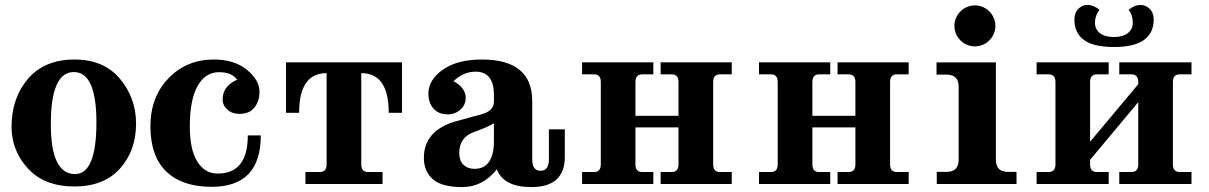

<svg xmlns="http://www.w3.org/2000/svg" viewBox="-20 -739 4853 771"><path d="M279.3 9.8Q158.7 9.8 92.5 -62Q26.4 -133.8 26.4 -230Q26.4 -345.2 92.5 -422.6Q158.7 -500 279.3 -500Q397 -500 461.7 -422.6Q526.4 -345.2 526.4 -243.2Q526.4 -133.8 461.7 -62Q397 9.8 279.3 9.8ZM281.2 -40Q367.2 -40 367.2 -247.6Q367.2 -449.7 276.4 -449.7Q184.1 -449.7 184.1 -240.2Q184.1 -40 281.2 -40Z M830.1 11.2Q711.4 11.2 647.7 -50.3Q584 -111.8 584 -231.9Q584 -349.6 656.7 -424.8Q729.5 -500 838.4 -500Q921.4 -500 971.7 -458.5Q1022 -417 1022 -371.1Q1022 -332.5 1001.7 -307.1Q981.4 -281.7 941.4 -281.7Q912.1 -281.7 893.1 -298.8Q874 -315.9 874 -339.8Q874 -393.1 932.1 -418.9Q911.1 -449.2 859.4 -449.2Q804.2 -449.2 773.2 -393.1Q742.2 -336.9 742.2 -231.9Q742.2 -137.7 772.5 -89.8Q802.7 -42 854 -42Q975.1 -42 975.1 -195.3H1027.3Q1027.3 11.2 830.1 11.2Z M1516.1 0H1206.5V-48.3H1264.6Q1291.5 -48.3 1291.5 -79.1V-445.3Q1181.2 -445.3 1181.2 -286.1H1128.4V-488.8H1594.2V-286.1H1541Q1541 -445.3 1430.7 -445.3V-79.1Q1430.7 -48.3 1457.5 -48.3H1516.1Z M1835.9 12.2Q1752.9 12.2 1717.5 -19.8Q1682.1 -51.8 1682.1 -105Q1682.1 -213.4 1807.1 -251L1912.6 -279.8Q1963.4 -293 1963.4 -331.5V-357.4Q1963.4 -451.2 1890.1 -451.2Q1840.8 -451.2 1801.3 -413.1Q1850.1 -385.7 1850.1 -346.7Q1850.1 -317.4 1828.6 -298.6Q1807.1 -279.8 1778.3 -279.8Q1740.7 -279.8 1720.5 -303.2Q1700.2 -326.7 1700.2 -362.8Q1700.2 -418 1758.1 -459Q1815.9 -500 1915 -500Q2117.2 -500 2117.2 -333V-98.6Q2117.2 -53.2 2150.9 -53.2Q2184.1 -53.2 2184.1 -98.6V-219.7H2248V-108.9Q2248 12.2 2113.8 12.2Q2002.4 12.2 1975.1 -59.1Q1918.9 12.2 1835.9 12.2ZM1885.3 -61Q1925.3 -61 1944.3 -90.3Q1963.4 -119.6 1963.4 -169.9V-244.1Q1941.9 -230 1883.1 -208.7Q1824.2 -187.5 1824.2 -125Q1824.2 -93.3 1841.3 -77.1Q1858.4 -61 1885.3 -61Z M2918.5 0H2632.8V-48.3H2677.2Q2704.6 -48.3 2704.6 -79.1V-227.5H2531.7V-79.1Q2531.7 -48.3 2558.6 -48.3H2603.5V0H2317.4V-48.3H2365.7Q2392.6 -48.3 2392.6 -79.1V-409.7Q2392.6 -440.4 2365.7 -440.4H2317.4V-488.8H2603.5V-440.4H2558.6Q2531.7 -440.4 2531.7 -409.7V-273.9H2704.6V-409.7Q2704.6 -440.4 2677.2 -440.4H2632.8V-488.8H2918.5V-440.4H2870.6Q2843.8 -440.4 2843.8 -409.7V-79.1Q2843.8 -48.3 2870.6 -48.3H2918.5Z M3628.9 0H3343.3V-48.3H3387.7Q3415 -48.3 3415 -79.1V-227.5H3242.2V-79.1Q3242.2 -48.3 3269 -48.3H3314V0H3027.8V-48.3H3076.2Q3103 -48.3 3103 -79.1V-409.7Q3103 -440.4 3076.2 -440.4H3027.8V-488.8H3314V-440.4H3269Q3242.2 -440.4 3242.2 -409.7V-273.9H3415V-409.7Q3415 -440.4 3387.7 -440.4H3343.3V-488.8H3628.9V-440.4H3581.1Q3554.2 -440.4 3554.2 -409.7V-79.1Q3554.2 -48.3 3581.1 -48.3H3628.9Z M4062 0H3741.7V-48.8H3780.8Q3829.6 -48.8 3829.6 -97.7V-390.6Q3829.6 -439.5 3780.8 -439.5H3740.7V-488.3H3979V-97.7Q3979 -48.8 4027.8 -48.8H4062ZM3895 -552.7Q3878.4 -552.7 3863.3 -559.1Q3848.1 -565.4 3836.7 -576.9Q3825.2 -588.4 3818.8 -603.5Q3812.5 -618.7 3812.5 -635.3Q3812.5 -651.4 3818.8 -666.5Q3825.2 -681.6 3836.7 -693.1Q3848.1 -704.6 3863.3 -710.9Q3878.4 -717.3 3895 -717.3Q3911.1 -717.3 3926.3 -710.9Q3941.4 -704.6 3952.9 -693.1Q3964.4 -681.6 3970.7 -666.5Q3977.1 -651.4 3977.1 -635.3Q3977.1 -618.7 3970.7 -603.5Q3964.4 -588.4 3952.9 -576.9Q3941.4 -565.4 3926.3 -559.1Q3911.1 -552.7 3895 -552.7Z M4764.6 0H4474.6V-48.3H4523.4Q4550.8 -48.3 4550.8 -79.1V-328.6L4357.4 -97.2V-79.1Q4357.4 -48.3 4384.3 -48.3H4432.1V0H4142.6V-48.3H4191.4Q4218.3 -48.3 4218.3 -79.1V-409.7Q4218.3 -440.4 4191.4 -440.4H4142.6V-488.8H4432.1V-440.4H4384.3Q4357.4 -440.4 4357.4 -409.7V-169.9L4550.8 -400.9V-409.7Q4550.8 -440.4 4523.4 -440.4H4474.6V-488.8H4764.6V-440.4H4716.8Q4689.9 -440.4 4689.9 -409.7V-79.1Q4689.9 -48.3 4716.8 -48.3H4764.6ZM4454.6 -550.3Q4370.6 -550.3 4332.5 -578.6Q4294.4 -606.9 4294.4 -660.2Q4294.4 -688 4310.3 -703.6Q4326.2 -719.2 4346.2 -719.2Q4371.1 -719.2 4395 -699.7Q4377 -676.3 4377 -647.9Q4377 -621.1 4397.2 -605.7Q4417.5 -590.3 4453.1 -590.3Q4488.3 -590.3 4508.5 -605.7Q4528.8 -621.1 4528.8 -647.9Q4528.8 -678.2 4512.2 -699.7Q4535.6 -719.2 4561 -719.2Q4580.6 -719.2 4596.7 -703.6Q4612.8 -688 4612.8 -660.2Q4612.8 -606.9 4573.7 -578.6Q4534.7 -550.3 4454.6 -550.3Z"/></svg>

Font: Munson
Style: Bold
Weight: 700
Designer: Paul James MIller
Foundry: High-Logic / Made with FontCreator
Version: Version 2.10;May 5, 2019;FontCreator 11.5.0.2430 64-bit